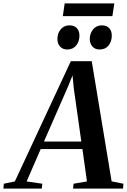

<svg xmlns="http://www.w3.org/2000/svg" viewBox="-94 -1105 743 1125"><path d="M-74 0 -71.5 -28.5 -7 -42 321 -746.5H443.5L560 -42.5L629 -28.5L627 0H334L337 -28.5L415.5 -42L389 -231.5H144.5L62 -42L154 -28.5L151 0ZM163.5 -275.5H382.5L338.5 -586L331 -663.5L305.5 -600ZM299.5 -815Q273.5 -815 257.8 -832.5Q242 -850 242.5 -877.5Q242.5 -910.5 262 -933.5Q281.5 -956.5 313 -956.5Q342.5 -956.5 357.2 -939Q372 -921.5 371.5 -896.5Q371.5 -862 352.5 -838.5Q333.5 -815 299.5 -815ZM489 -815Q463 -815 447.5 -832.5Q432 -850 432 -877.5Q432.5 -910.5 452 -933.5Q471.5 -956.5 502.5 -956.5Q532 -956.5 546.8 -939Q561.5 -921.5 561 -896.5Q561 -862 542.2 -838.5Q523.5 -815 489 -815ZM285 -1085H576L564.5 -1010.5H274Z"/></svg>

Font: Merriweather 96pt SemiBold
Style: Italic
Weight: 600
Italic angle: -7.8°
Version: Version 2.101